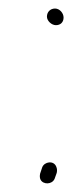

<svg xmlns="http://www.w3.org/2000/svg" viewBox="-20 -467 193 450"><path d="M74 -60C73 -55 73 -50 75 -46C81 -34 102 -34 108 -48L113 -62C114 -67 114 -71 112 -76C106 -92 84 -88 79 -75ZM90 -428C90 -418 101 -408 111 -408C122 -408 129 -415 129 -426C129 -436 120 -447 109 -447C98 -447 90 -439 90 -428Z"/></svg>

Font: Stray Cat
Style: UltExt
Weight: 400
Version: Version 1.0